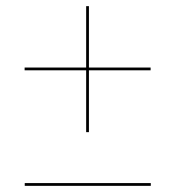

<svg xmlns="http://www.w3.org/2000/svg" viewBox="-20 -610 570 624"><path d="M60.4 -15H470.1V-6H60.4ZM260 -180.5V-381.5H60V-390.5H260V-590H269V-390.5H469.5V-381.5H269V-180.5Z"/></svg>

Font: Bodoni* 24pt Fatface
Style: Regular
Weight: 900
Version: Version 2.3